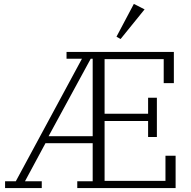

<svg xmlns="http://www.w3.org/2000/svg" viewBox="-20 -964 980 984"><path d="M6 -35H61L400 -663H321V-698H871V-538H819V-661H516V-381H739V-463H784V-262H739V-344H516V-37H828V-166H880V0H376V-35H455V-230H213L108 -35H194V0H6ZM229 -266H455V-663H445ZM577 -776 666 -944 721 -916 598 -764Z"/></svg>

Font: IBM Plex Serif Light
Style: Regular
Weight: 300
Designer: Mike Abbink, Paul van der Laan, Pieter van Rosmalen
Foundry: Bold Monday
Version: Version 3.001